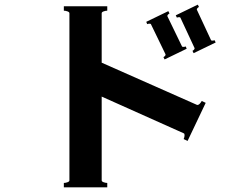

<svg xmlns="http://www.w3.org/2000/svg" viewBox="-20 -775 1040 827"><path d="M866 -332 788 -168 771 -176Q775 -184 775 -193Q775 -200 771 -201L418 -359V2Q418 7 426.5 10Q435 13 442 13V32H255V13Q262 13 270.5 10Q279 7 279 2V-718Q279 -723 270.5 -726Q262 -729 255 -729V-748H442V-729Q435 -729 426.5 -726Q418 -723 418 -718V-505L829 -323H831Q839 -323 849 -340ZM895 -600Q900 -600 904 -602L909 -592L814 -546L809 -556Q813 -558 816 -561.5Q819 -565 818 -568L757 -699Q756 -701 751 -701Q746 -701 742 -699L737 -709L832 -755L837 -745Q833 -743 830 -739.5Q827 -736 828 -733L889 -602Q890 -600 895 -600ZM770 -573Q776 -573 780 -575L784 -565L689 -519L684 -529Q688 -531 691 -534.5Q694 -538 693 -541L630 -671Q629 -673 624 -673Q618 -673 614 -671L610 -681L705 -727L710 -717Q706 -715 703 -711.5Q700 -708 701 -705L764 -575Q765 -573 770 -573Z"/></svg>

Font: Aoboshi One
Style: Regular
Weight: 400
Designer: IKIMOJI
Foundry: Natsumi Matsuba
Version: Version 1.000; ttfautohint (v1.8.3)